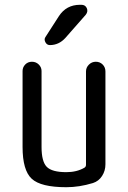

<svg xmlns="http://www.w3.org/2000/svg" viewBox="-20 -780 540 810"><path d="M259.8 9.8Q152.3 9.8 113.8 -25.9Q75.2 -61.5 75.2 -160.2V-480.5Q75.2 -496.1 86.4 -507.8Q97.7 -519.5 114.7 -519.5Q131.8 -519.5 143.6 -507.8Q155.3 -496.1 155.3 -480.5V-160.2Q155.3 -98.6 177.2 -76.2Q199.2 -53.7 259.8 -53.7Q303.7 -53.7 335.9 -72.3Q342.8 -76.2 342.8 -85V-478.5Q342.8 -495.1 355 -507.3Q367.2 -519.5 384.3 -519.5Q401.4 -519.5 413.1 -507.8Q424.8 -496.1 424.8 -478.5V-86.9Q424.8 -59.6 410.6 -37.6Q396.5 -15.6 372.1 -7.8Q314.5 9.8 259.8 9.8ZM317.4 -759.8H323.2Q339.8 -759.8 346.2 -745.6Q352.5 -731.4 341.8 -717.8L255.9 -620.1Q228.5 -589.8 190.4 -589.8Q177.7 -589.8 171.4 -602.1Q165 -614.3 171.9 -624L228.5 -711.9Q259.8 -759.8 317.4 -759.8Z"/></svg>

Font: Rounded Mgen+ 1mn regular
Style: Regular
Weight: 400
Designer: [Source Han Sans]
Ryoko NISHIZUKA  (kana & ideographs); Paul D. Hunt (Latin, Greek & Cyrillic); Wenlong ZHANG  (bopomofo
Version: Version 1.059.20150602